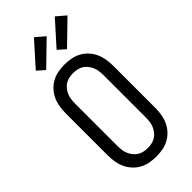

<svg xmlns="http://www.w3.org/2000/svg" viewBox="-304 -1040 1108 1108"><g transform="rotate(-45 250.0 -485.5)"><path d="M250 8Q223 8 196.5 3Q170 -2 147 -14.5Q124 -27 105.5 -47Q87 -67 76 -91Q65 -115 60.5 -141.5Q56 -168 56 -195V-540Q56 -567 60.5 -593.5Q65 -620 76 -644Q87 -668 105.5 -688Q124 -708 147 -720.5Q170 -733 196.5 -738Q223 -743 250 -743Q277 -743 303.5 -738Q330 -733 353 -720.5Q376 -708 394.5 -688Q413 -668 424 -644Q435 -620 439.5 -593.5Q444 -567 444 -540V-195Q444 -168 439.5 -141.5Q435 -115 424 -91Q413 -67 394.5 -47Q376 -27 353 -14.5Q330 -2 303.5 3Q277 8 250 8ZM250 -62Q267 -62 283.5 -65.5Q300 -69 314 -78Q328 -87 338.5 -100.5Q349 -114 355.5 -129.5Q362 -145 364 -161.5Q366 -178 366 -195V-540Q366 -557 364 -573.5Q362 -590 355.5 -605.5Q349 -621 338.5 -634.5Q328 -648 314 -657Q300 -666 283.5 -669.5Q267 -673 250 -673Q233 -673 216.5 -669.5Q200 -666 186 -657Q172 -648 161.5 -634.5Q151 -621 144.5 -605.5Q138 -590 136 -573.5Q134 -557 134 -540V-195Q134 -178 136 -161.5Q138 -145 144.5 -129.5Q151 -114 161.5 -100.5Q172 -87 186 -78Q200 -69 216.5 -65.5Q233 -62 250 -62ZM323 -795 278 -835 407 -979 463 -931ZM153 -795 108 -835 237 -979 293 -931Z"/></g></svg>

Font: Moesevka
Style: Regular
Weight: 400
Monospace: yes
Designer: Belleve Invis
Foundry: Belleve Invis
Version: Version 32.5.0; ttfautohint (v1.8.4)